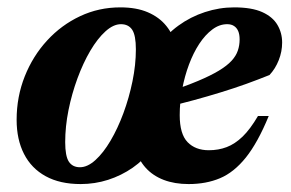

<svg xmlns="http://www.w3.org/2000/svg" viewBox="-20 -474 770 508"><path d="M298.5 -454.5Q341 -454.5 371.2 -441.5Q401.5 -428.5 420.2 -405.2Q439 -382 446 -350L398.5 -351Q420 -383 452 -406.2Q484 -429.5 522.2 -442Q560.5 -454.5 599.5 -454.5Q646 -454.5 673.8 -442Q701.5 -429.5 714 -408.2Q726.5 -387 726.5 -361.5Q726.5 -337.5 717.5 -314.8Q708.5 -292 693 -275.5Q664.5 -264 632 -252.2Q599.5 -240.5 564.5 -229.8Q529.5 -219 493.5 -209.2Q457.5 -199.5 422 -191L424 -230.5Q471 -246 504.2 -260Q537.5 -274 559 -287Q580.5 -300 592.5 -313Q604.5 -326 609.2 -340Q614 -354 614 -369.5Q614 -383 610.2 -391.8Q606.5 -400.5 599.2 -405.2Q592 -410 581 -410Q560.5 -410 541.8 -396Q523 -382 507.2 -358Q491.5 -334 480 -303.2Q468.5 -272.5 462 -238Q455.5 -203.5 455.5 -169.5Q455.5 -119.5 476.2 -98Q497 -76.5 532.5 -76.5Q558 -76.5 579.8 -84.8Q601.5 -93 621.8 -112.5Q642 -132 662.5 -167H691Q662 -96.5 630.5 -57.2Q599 -18 562.2 -2.5Q525.5 13 479 13Q442 13 413.2 2Q384.5 -9 365.5 -30Q346.5 -51 338 -81L382.5 -80.5Q361 -51 331 -30.2Q301 -9.5 266 1.8Q231 13 193.5 13Q138.5 13 100.8 -7.8Q63 -28.5 43.5 -66.8Q24 -105 24 -157Q24 -218 45.5 -272Q67 -326 104.8 -367Q142.5 -408 192 -431.2Q241.5 -454.5 298.5 -454.5ZM191.5 -31.5Q211.5 -31.5 232.5 -50.5Q253.5 -69.5 272.5 -101.8Q291.5 -134 306.5 -174.5Q321.5 -215 330.5 -258.8Q339.5 -302.5 339.5 -343.5Q339.5 -380.5 329.8 -395.2Q320 -410 300 -410Q280 -410 259 -391Q238 -372 219 -339.8Q200 -307.5 185 -266.8Q170 -226 161.2 -182.5Q152.5 -139 152.5 -98Q152.5 -61 162.2 -46.2Q172 -31.5 191.5 -31.5Z"/></svg>

Font: Newsreader 24pt
Style: Bold Italic
Weight: 700
Italic angle: -17°
Designer: Hugues Gentile
Foundry: Production Type
Version: Version 1.003